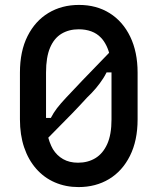

<svg xmlns="http://www.w3.org/2000/svg" viewBox="-20 -740 640 780"><path d="M301 -720Q372 -720 425.5 -686.5Q479 -653 509 -591Q539 -529 539 -445V-255Q539 -169 508 -107Q477 -45 423 -12.5Q369 20 299 20Q247 20 203 1Q159 -18 127 -54.5Q95 -91 78 -141.5Q61 -192 61 -255V-445Q61 -532 92 -593.5Q123 -655 177 -687.5Q231 -720 301 -720ZM300 -621Q260 -621 230 -603Q200 -585 183.5 -546.5Q167 -508 167 -445V-255Q167 -227 171 -204Q175 -181 181.5 -163.5Q188 -146 195 -134Q211 -108 236.5 -93.5Q262 -79 297 -79Q337 -79 367.5 -97.5Q398 -116 415.5 -154.5Q433 -193 433 -255V-447Q433 -482 427.5 -508.5Q422 -535 412 -555Q402 -575 390 -587Q374 -604 351 -612.5Q328 -621 300 -621ZM446 -549 456 -446H392L423 -469Q413 -443 399.5 -422Q386 -401 370 -382Q354 -363 334 -344Q304 -311 273.5 -279.5Q243 -248 212 -217Q181 -186 149 -153L131 -261H203L176 -238Q186 -262 198 -281Q210 -300 228 -320.5Q246 -341 272 -368Q315 -414 358.5 -458.5Q402 -503 446 -549Z"/></svg>

Font: Recursive Medium
Style: Regular
Weight: 500
Version: Version 1.085